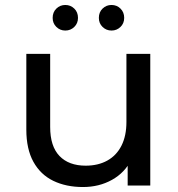

<svg xmlns="http://www.w3.org/2000/svg" viewBox="-20 -747 717 773"><path d="M314 6Q246 6 194.5 -19Q143 -44 114.5 -95.5Q86 -147 86 -225V-530H182V-236Q182 -158 219.5 -119Q257 -80 325 -80Q375 -80 412 -100.5Q449 -121 469 -160.5Q489 -200 489 -256V-530H585V0H494V-143L509 -105Q483 -52 431 -23Q379 6 314 6ZM429 -624Q408 -624 393 -638.5Q378 -653 378 -675Q378 -698 393 -712.5Q408 -727 429 -727Q450 -727 465 -712.5Q480 -698 480 -675Q480 -653 465 -638.5Q450 -624 429 -624ZM243 -624Q222 -624 207 -638.5Q192 -653 192 -675Q192 -698 207 -712.5Q222 -727 243 -727Q264 -727 279 -712.5Q294 -698 294 -675Q294 -653 279 -638.5Q264 -624 243 -624Z"/></svg>

Font: Montserrat Thin Medium
Style: Regular
Weight: 500
Version: Version 9.000